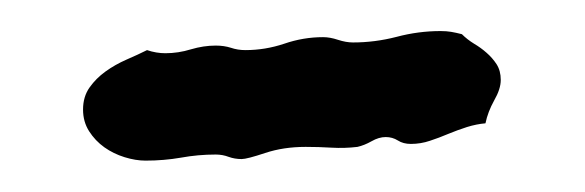

<svg xmlns="http://www.w3.org/2000/svg" viewBox="-20 -766 375 123"><path d="M300.8 -714.8Q300.8 -709 296.6 -701.7Q292.5 -694.3 291 -687Q285.2 -686.5 279.1 -684.6Q272.9 -682.6 267.1 -680.2Q261.2 -677.7 255.4 -675.8Q249.5 -673.8 243.2 -673.8Q238.3 -673.8 234.9 -676Q231.4 -678.2 227.1 -678.2Q222.7 -678.2 218 -675.5Q213.4 -672.9 209 -671.9Q200.7 -670.9 192.4 -671.4Q184.1 -671.9 175.8 -671.9Q161.6 -671.9 149.9 -668Q138.2 -664.1 134.8 -664.1Q130.4 -664.1 126.5 -665.5Q122.6 -667 118.2 -667Q106.9 -667 95.9 -665Q85 -663.1 73.2 -663.1Q66.9 -663.1 59.8 -665.3Q52.7 -667.5 46.9 -671.6Q41 -675.8 37.1 -681.9Q33.2 -688 33.2 -695.8Q33.2 -704.1 37.4 -710Q41.5 -715.8 47.6 -720.2Q53.7 -724.6 61 -727.8Q68.4 -731 74.2 -733.9Q77.1 -732.9 80.1 -732.4Q83 -731.9 85.9 -731.9Q94.2 -731.9 102.3 -734.4Q110.4 -736.8 118.2 -736.8Q123.5 -736.8 127.9 -735.4Q132.3 -733.9 137.2 -733.9Q149.9 -733.9 162.1 -738Q174.3 -742.2 187 -742.2Q191.4 -742.2 196.5 -740.5Q201.7 -738.8 206.1 -738.8Q220.2 -738.8 234.1 -742.4Q248 -746.1 262.2 -746.1Q266.1 -746.1 269 -745.6Q272 -745.1 275.9 -744.1Q279.3 -740.7 283.7 -738Q288.1 -735.4 291.7 -732.2Q295.4 -729 298.1 -724.9Q300.8 -720.7 300.8 -714.8Z"/></svg>

Font: Margarine
Style: Regular
Weight: 400
Designer: Astigmatic (AOETI)
Foundry: Astigmatic (AOETI)
Version: Version 1.000